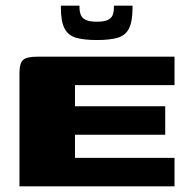

<svg xmlns="http://www.w3.org/2000/svg" viewBox="-20 -661 667 681"><path d="M49 0V-400Q49 -437 62 -448.5Q75 -460 113 -460H599V-359H246V-284H566V-183H246V-101H599V0ZM324 -519Q278 -519 250 -527Q222 -535 209 -560Q196 -585 196 -632V-641H262V-634Q262 -620 266.5 -608.5Q271 -597 284 -590.5Q297 -584 323 -584Q350 -584 363 -590.5Q376 -597 380 -608.5Q384 -620 384 -634V-641H450V-632Q450 -585 437.5 -560Q425 -535 397 -527Q369 -519 324 -519Z"/></svg>

Font: Genos Thin ExtraBold
Style: Regular
Weight: 800
Version: Version 1.010